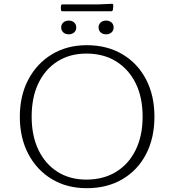

<svg xmlns="http://www.w3.org/2000/svg" viewBox="-20 -980 915 1007"><path d="M435 7Q331 7 252 -40.5Q173 -88 128.5 -172.5Q84 -257 84 -368Q84 -479 129 -563.5Q174 -648 253 -695.5Q332 -743 435 -743Q541 -743 621 -696Q701 -649 745.5 -564.5Q790 -480 790 -368Q790 -256 746 -171.5Q702 -87 622 -40Q542 7 435 7ZM433 -38Q522 -38 588.5 -78.5Q655 -119 691.5 -193.5Q728 -268 728 -368Q728 -470 691.5 -543.5Q655 -617 589 -658Q523 -699 433 -699Q346 -699 281.5 -658Q217 -617 181.5 -543.5Q146 -470 146 -368Q146 -268 181.5 -194Q217 -120 281.5 -79Q346 -38 433 -38ZM341 -800Q323 -800 312 -810Q301 -820 301 -836Q301 -852 312 -862Q323 -872 341 -872Q358 -872 369 -862Q380 -852 380 -836Q380 -820 369 -810Q358 -800 341 -800ZM536 -800Q519 -800 508 -810Q497 -820 497 -836Q497 -852 508 -862Q519 -872 536 -872Q554 -872 565 -862Q576 -852 576 -836Q576 -820 565 -810Q554 -800 536 -800ZM300 -950Q301 -957 308 -957H495L567 -960Q574 -960 574 -953Q574 -946 573.5 -940Q573 -934 572 -928Q570 -921 563 -921H307Q300 -921 300 -928Q299 -933 299 -939Q299 -945 300 -950Z"/></svg>

Font: Hahmlet ExtraLight
Style: Regular
Weight: 250
Designer: Minjoo Ham & Mark Frömberg
Foundry: hypertype
Version: Version 1.002